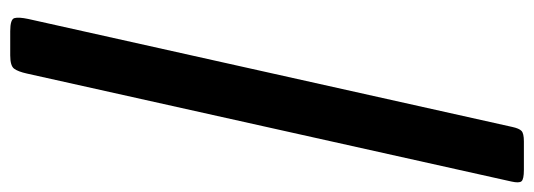

<svg xmlns="http://www.w3.org/2000/svg" viewBox="-408 -458 1070 385"><g transform="rotate(-90 127.5 -265.0)"><path d="M209.5 -780H258Q282 -780 284.2 -771.5Q286.5 -763 282.5 -744L66 226.5Q63 240.5 58 245.2Q53 250 37 250H-20Q-39 250 -43 245.2Q-47 240.5 -43.5 225L173 -746.5Q177 -764.5 182.8 -772.2Q188.5 -780 209.5 -780Z"/></g></svg>

Font: Besley* Narrow
Style: Bold Italic
Weight: 700
Width: 4
Italic angle: -13°
Designer: Owen Earl
Foundry: indestructible type*
Version: Version 3.000; ttfautohint (v1.8.3)